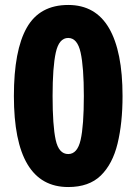

<svg xmlns="http://www.w3.org/2000/svg" viewBox="-20 -744 550 774"><path d="M474 -357Q474 -248 454 -165.5Q434 -83 386.5 -36.5Q339 10 255 10Q36 10 36 -357Q36 -541 88 -632.5Q140 -724 255 -724Q365 -724 419.5 -630.5Q474 -537 474 -357ZM192 -357Q192 -237 204.5 -180Q217 -123 255 -123Q292 -123 305 -180Q318 -237 318 -357Q318 -473 305 -532Q292 -591 255 -591Q218 -591 205 -532.5Q192 -474 192 -357Z"/></svg>

Font: Noto Sans Armenian Condensed ExtraBold
Style: Regular
Weight: 800
Width: 3
Designer: Monotype Design Team
Foundry: Monotype Imaging Inc.
Version: Version 2.008; ttfautohint (v1.8.4.7-5d5b)